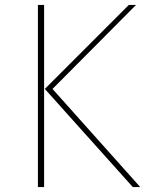

<svg xmlns="http://www.w3.org/2000/svg" viewBox="-20 -755 591 775"><path d="M158 -735H133V0H158ZM529 -735H500L161 -396L516 0H546L192 -396Z"/></svg>

Font: Glow Sans SC Normal Thin
Style: Regular
Weight: 100
Designer: Ryoko NISHIZUKA (kana, bopomofo & ideographs); Paul D. Hunt (Latin, Greek & Cyrillic); Sandoll Communications, Soo-young
Version: Version 0.93